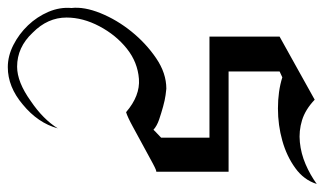

<svg xmlns="http://www.w3.org/2000/svg" viewBox="-190 -616 824 487"><g transform="rotate(-90 221.5 -373.0)"><path d="M444.2 -603.2Q446.8 -632.6 434.5 -661.6Q422.1 -690.5 400.3 -713.4Q378.4 -736.3 350.5 -750.5Q322.6 -764.7 294.2 -764.7Q244.2 -764.7 199.5 -726.8Q152.6 -688.4 138.9 -637.9Q162.1 -675.3 207.9 -706.3Q256.3 -741.1 295.3 -741.1Q344.7 -741.1 381.6 -701.6Q420 -663.7 420 -615.8Q420 -574.2 397.9 -532.4Q375.8 -490.5 341.3 -462.9Q306.8 -435.3 264.2 -432.1Q221.6 -428.9 180 -464.7Q167.9 -461.1 143.2 -447.6Q118.4 -434.2 93.9 -420.8Q69.5 -407.4 49.7 -396.8Q30 -386.3 28.9 -388.4V-204.7H283.2V-75.3Q277.4 -72.6 274.2 -71.1Q271.1 -69.5 268.4 -68.4Q233.2 -79.5 189.5 -79.5Q146.8 -79.5 107.6 -68.4Q68.4 -57.4 38.2 -35.5Q7.9 -13.7 -2.1 18.9Q21.1 2.1 48.2 -9.5Q75.3 -21.1 103.7 -23.9Q132.1 -26.8 159.5 -18.4Q186.8 -10 211.6 13.7Q257.4 -12.1 297.1 -33.9Q336.8 -55.8 371.6 -75.3V-253.2H115.3V-375.8Q121.1 -381.6 126.1 -386.1Q131.1 -390.5 135.3 -395.3Q145.3 -386.3 161.6 -380.8Q177.9 -375.3 194.2 -370.8Q210.5 -366.3 223.4 -364.5Q236.3 -362.6 239.5 -362.6Q278.9 -362.6 316.8 -388.4Q354.7 -414.2 384.5 -451.1Q414.2 -487.9 431.1 -529.5Q447.9 -571.1 444.2 -603.2ZM138.9 -637.9V-636.8Z"/></g></svg>

Font: MM Bagan
Style: Regular
Weight: 400
Designer: Khon Soe Zaw Thu
Version: Version 1.00 July 10, 2016, initial release